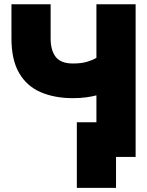

<svg xmlns="http://www.w3.org/2000/svg" viewBox="-20 -743 696 909"><path d="M325.7 -278.3Q238.3 -278.3 172.6 -306.6Q106.9 -335 70.6 -397.2Q34.2 -459.5 34.2 -562V-722.7H219.7V-562Q219.7 -504.4 243.9 -473.4Q268.1 -442.4 325.7 -442.4Q364.7 -442.4 391.8 -450.4Q418.9 -458.5 436.5 -469.2V-722.7H622.1V0H529.3V146.5H343.8V-164.1H436.5V-291.5Q414.1 -285.6 386.5 -282Q358.9 -278.3 325.7 -278.3Z"/></svg>

Font: Giphurs Black
Style: Regular
Weight: 900
Version: Version 0.920; ttfautohint (v1.8.4.7-5d5b)